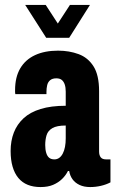

<svg xmlns="http://www.w3.org/2000/svg" viewBox="-20 -745 468 777"><path d="M144 12Q115 12 92.5 3Q70 -6 54.5 -24.5Q39 -43 31 -70.5Q23 -98 23 -134Q23 -175 36 -208.5Q49 -242 75.5 -266.5Q102 -291 144.5 -304Q187 -317 246 -317V-374Q246 -391 242 -403Q238 -415 230 -421.5Q222 -428 208 -428Q192 -428 183 -420.5Q174 -413 171 -400.5Q168 -388 168 -373V-364H42Q41 -368 41 -372Q41 -376 41 -380Q41 -433 62 -468.5Q83 -504 122 -522Q161 -540 215 -540Q260 -540 298 -526Q336 -512 358.5 -476.5Q381 -441 381 -376V-132Q381 -117 387.5 -108.5Q394 -100 409 -100H427V-7Q410 2 388.5 7Q367 12 345 12Q320 12 302 3.5Q284 -5 273.5 -19.5Q263 -34 260 -53H255Q246 -35 231 -20.5Q216 -6 195 3Q174 12 144 12ZM200 -100Q211 -100 219.5 -106Q228 -112 234 -123.5Q240 -135 243 -150.5Q246 -166 246 -185V-237Q210 -237 192 -226.5Q174 -216 168.5 -198Q163 -180 163 -158Q163 -140 167 -126.5Q171 -113 179 -106.5Q187 -100 200 -100ZM82 -725H165L234 -619H194L263 -725H344L260 -592H167Z"/></svg>

Font: Archivo ExtraCondensed ExtraBold
Style: Regular
Weight: 800
Width: 2
Designer: Hector Gatti
Foundry: Omnibus-Type
Version: Version 2.001